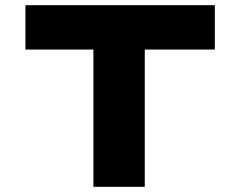

<svg xmlns="http://www.w3.org/2000/svg" viewBox="-20 -720 925 740"><path d="M340 0V-529H78V-700H808V-529H538V0Z"/></svg>

Font: Lexend Peta ExtraBold
Style: Regular
Weight: 800
Version: Version 1.007